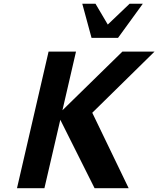

<svg xmlns="http://www.w3.org/2000/svg" viewBox="-20 -995 837 1015"><path d="M734.9 -975.1 604 -794.9H463.9L415 -975.1H484.9L549.8 -865.2L665 -975.1ZM660.2 0H480L298.8 -361.8L214.8 0H69.8L236.8 -722.2H381.8L310.1 -412.1L627 -722.2H796.9L467.8 -398.9Z"/></svg>

Font: Perun
Style: Bold Italic
Weight: 700
Italic angle: -12°
Foundry: Copyright (c) Stefan Peev, Context Ltd, 2016
Version: Version 001.000